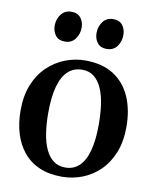

<svg xmlns="http://www.w3.org/2000/svg" viewBox="-86 -830 732 906"><g transform="rotate(10 280.0 -377.0)"><path d="M27 -264Q27 -334.5 48.5 -387.5Q70 -440.5 107.2 -476.2Q144.5 -512 191 -530.2Q237.5 -548.5 287.5 -548.5Q370.5 -548.5 424.8 -513Q479 -477.5 505.8 -415.5Q532.5 -353.5 532.5 -273Q532.5 -202.5 511 -149.2Q489.5 -96 452.5 -60.2Q415.5 -24.5 369 -6.8Q322.5 11 272.5 11Q210.5 11 164.5 -9Q118.5 -29 88 -66Q57.5 -103 42.2 -153.5Q27 -204 27 -264ZM281 -34.5Q320 -34.5 347 -59.5Q374 -84.5 388 -135Q402 -185.5 402 -262Q402 -313 395.8 -356.8Q389.5 -400.5 375.2 -433.2Q361 -466 337.8 -484.5Q314.5 -503 281 -503Q241 -503 213.5 -478Q186 -453 171.8 -402.8Q157.5 -352.5 157.5 -275Q157.5 -224 164 -180Q170.5 -136 185.2 -103.2Q200 -70.5 223.5 -52.5Q247 -34.5 281 -34.5ZM175 -619.5Q146 -619.5 131 -638.8Q116 -658 116 -685.5Q116 -716.5 133.8 -740Q151.5 -763.5 183 -763.5H184Q213 -763.5 228 -744.2Q243 -725 243 -697.5Q243 -667 225.5 -643.2Q208 -619.5 176 -619.5ZM375.5 -619.5Q346.5 -619.5 331.5 -638.8Q316.5 -658 316.5 -685.5Q316.5 -716.5 334 -740Q351.5 -763.5 383.5 -763.5H384.5Q413.5 -763.5 428.2 -744.2Q443 -725 443 -697.5Q443 -667 425.8 -643.2Q408.5 -619.5 376.5 -619.5Z"/></g></svg>

Font: Merriweather 72pt SemiBold
Style: Regular
Weight: 600
Version: Version 2.100